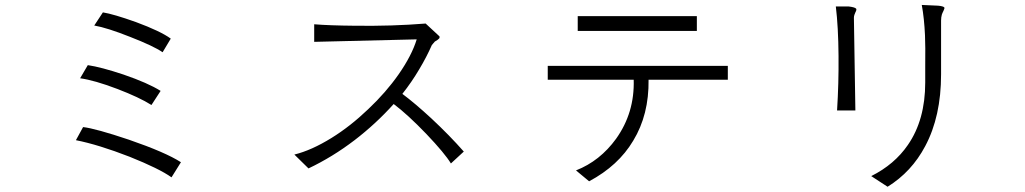

<svg xmlns="http://www.w3.org/2000/svg" viewBox="-20 -749 4040 757"><path d="M385.7 -700.2 351.6 -648.4Q402.3 -639.6 493.2 -603.5Q585.9 -567.4 621.1 -543L653.3 -596.7Q613.3 -626 515.6 -662.1Q427.7 -693.4 385.7 -700.2ZM326.2 -492.2 295.9 -440.4Q352.5 -432.6 442.4 -398.4Q529.3 -365.2 577.1 -335L613.3 -390.6Q563.5 -421.9 466.8 -455.1Q378.9 -484.4 326.2 -492.2ZM307.6 -248 279.3 -196.3Q368.2 -178.7 491.2 -130.9Q608.4 -84 656.2 -49.8L693.4 -109.4Q632.8 -148.4 488.3 -198.2Q357.4 -242.2 307.6 -248Z M1218.8 -653.3V-584L1623 -593.8Q1603.5 -530.3 1551.8 -456.1Q1502 -384.8 1431.6 -318.4Q1361.3 -251 1287.1 -205.1Q1208 -156.2 1140.6 -139.6L1196.3 -85Q1291 -129.9 1377.9 -196.3Q1461.9 -260.7 1532.2 -338.9Q1586.9 -297.9 1661.1 -220.7Q1734.4 -143.6 1757.8 -104.5L1808.6 -151.4Q1752.9 -214.8 1680.7 -282.2Q1616.2 -341.8 1566.4 -378.9Q1603.5 -425.8 1632.8 -475.6Q1662.1 -524.4 1682.6 -571.3Q1688.5 -579.1 1694.3 -585Q1698.2 -587.9 1705.1 -591.8Q1710 -595.7 1711.9 -597.7Q1713.9 -600.6 1712.9 -605.5L1658.2 -656.2Q1526.4 -645.5 1378.9 -647.5Q1278.3 -648.4 1218.8 -653.3Z M2257.8 -685.5V-627H2727.5V-685.5ZM2139.6 -489.3V-434.6H2478.5Q2482.4 -304.7 2409.2 -202.1Q2345.7 -114.3 2251 -77.1L2302.7 -34.2Q2418 -95.7 2476.6 -194.3Q2539.1 -296.9 2537.1 -434.6H2849.6V-489.3Z M3325.2 -723.6H3275.4Q3285.2 -643.6 3286.1 -528.3Q3287.1 -420.9 3280.3 -313.5H3352.5L3346.7 -678.7Q3346.7 -684.6 3348.6 -690.4Q3349.6 -694.3 3352.5 -700.2Q3358.4 -710.9 3355.5 -714.8Q3350.6 -720.7 3325.2 -723.6ZM3678.7 -726.6 3614.3 -729.5Q3624 -676.8 3627 -609.4Q3628.9 -567.4 3627.9 -486.3V-423.8Q3627.9 -276.4 3559.6 -177.7Q3506.8 -100.6 3415 -54.7L3479.5 -12.7Q3574.2 -71.3 3627.9 -172.9Q3690.4 -290 3690.4 -456.1V-668Q3690.4 -680.7 3693.4 -691.4Q3695.3 -697.3 3700.2 -707Q3705.1 -716.8 3703.1 -719.7Q3699.2 -724.6 3678.7 -726.6Z"/></svg>

Font: Dotum
Style: Regular
Weight: 400
Version: Version 2.21